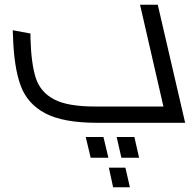

<svg xmlns="http://www.w3.org/2000/svg" viewBox="-20 -520 828 813"><path d="M764 0H392Q248 0 172 -40Q96 -80 67.5 -157.5Q39 -235 35 -367L34 -392L109 -378V-360Q112 -250 131.5 -190Q151 -130 208.5 -99.5Q266 -69 382 -69H672L573 -500H648ZM439 148H364L343 60H418ZM569 148H494L474 60H549ZM530 273H459L441 190H511Z"/></svg>

Font: Cairo
Style: Italic
Weight: 400
Italic angle: -13°
Designer: Mohamed Gaber, Accademia di Belle Arti di Urbino and others
Foundry: Kief Type Foundry, Accademia di Belle Arti di Urbino and others
Version: Version 3.011